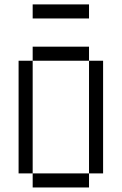

<svg xmlns="http://www.w3.org/2000/svg" viewBox="-20 -832 540 852"><path d="M375 -750V-812.5H125V-750ZM125 -62.5V0H375V-62.5ZM125 -62.5Q125 -62.5 125 -562.5H62.5Q62.5 -562.5 62.5 -62.5ZM375 -62.5H437.5Q437.5 -62.5 437.5 -562.5H375Q375 -562.5 375 -62.5ZM125 -562.5H375V-625H125Z"/></svg>

Font: UnifontExMono
Style: Regular
Weight: 500
Version: Version 15.0.06